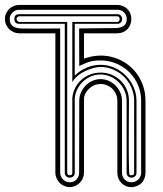

<svg xmlns="http://www.w3.org/2000/svg" viewBox="-118 -771 671 791"><path d="M481.4 -59.1Q481.4 -47.6 477.2 -36.5Q472.9 -25.4 465.3 -17.1Q461.7 -13.4 456.7 -10.3Q451.7 -7.1 446 -4.8Q440.4 -2.4 434.6 -1.2Q428.7 0 423.3 0Q410.9 0 400.4 -4.5Q389.9 -9 382.1 -17.1Q374.3 -25.1 369.9 -35.9Q365.5 -46.6 365.5 -59.1V-356Q365.5 -370.1 360 -382.8Q354.5 -395.5 345.2 -404.8Q335.9 -414.1 323.2 -419.6Q310.5 -425 296.4 -425Q284.2 -425 272.9 -420.8Q261.7 -416.5 252.6 -408.9Q243.4 -401.4 236.9 -391.4Q230.5 -381.3 228 -369.6V-59.1Q228 -47.1 223.3 -36.4Q218.5 -25.6 210.4 -17.6Q202.4 -9.5 191.7 -4.8Q180.9 0 168.9 0Q158.4 0 147 -4.8Q135.5 -9.5 127.9 -17.1Q120.4 -25.4 115.2 -36.5Q110.1 -47.6 110.1 -59.1V-633.8H-38.8Q-50.8 -633.8 -61.5 -638.4Q-72.3 -643.1 -80.3 -651.1Q-88.4 -659.2 -93.1 -669.9Q-97.9 -680.7 -97.9 -692.6Q-97.9 -704.6 -93.1 -715.2Q-88.4 -725.8 -80.3 -733.8Q-72.3 -741.7 -61.5 -746.2Q-50.8 -750.7 -38.8 -750.7H365Q377.4 -750.7 388.1 -746.3Q398.7 -741.9 406.5 -734.1Q414.3 -726.3 418.7 -715.7Q423.1 -705.1 423.1 -692.6Q423.1 -680.2 418.8 -669.4Q414.6 -658.7 406.9 -650.8Q399.2 -642.8 388.4 -638.3Q377.7 -633.8 365 -633.8H228V-529.5Q244.9 -535.4 261.8 -538.7Q278.8 -542 296.4 -542Q322.3 -542 346.2 -535.4Q370.1 -528.8 390.6 -516.8Q411.1 -504.9 427.9 -488Q444.6 -471.2 456.5 -450.4Q468.5 -429.7 475 -405.8Q481.4 -381.8 481.4 -356ZM463.4 -356Q463.4 -379.2 457.4 -400.5Q451.4 -421.9 440.6 -440.3Q429.7 -458.7 414.4 -473.9Q399.2 -489 380.6 -499.6Q362.1 -510.3 340.7 -516.1Q319.3 -522 296.4 -522Q281.7 -522 271 -520.6Q260.3 -519.3 250.6 -516.5Q241 -513.7 231.1 -509.3Q221.2 -504.9 208.5 -499L208 -653.8L365.7 -655.5Q387 -658.9 395.5 -667.7Q404.1 -676.5 404.1 -692.6Q404.1 -700.2 401.2 -707.3Q398.4 -714.4 393.1 -719.7Q387.7 -725.8 380.1 -728.3Q372.6 -730.7 365 -730.7H-38.8Q-47.9 -730.7 -53.8 -728.3Q-59.8 -725.8 -65.9 -719.7Q-71.8 -713.6 -74.8 -707.8Q-77.9 -701.9 -77.9 -692.6Q-77.9 -682.4 -74.6 -675.3Q-71.3 -668.2 -65.8 -663.8Q-60.3 -659.4 -53 -657.2Q-45.7 -655 -37.6 -654.1Q-33.7 -653.6 -20.8 -653.4Q-7.8 -653.3 9.8 -653.3Q27.3 -653.3 47.1 -653.3Q66.9 -653.3 84.2 -653.4Q101.6 -653.6 114.1 -653.7Q126.7 -653.8 129.9 -653.8V-59.1Q129.9 -51.3 133.1 -44.2Q136.2 -37.1 141.6 -31.7Q147 -26.4 154.1 -23.2Q161.1 -20 168.9 -20Q177.5 -20 184.7 -23.1Q191.9 -26.1 197 -31.4Q202.1 -36.6 205.1 -43.7Q208 -50.8 208 -59.1L208.5 -356Q208.5 -374.3 215.8 -390.5Q223.1 -406.7 235.2 -418.8Q247.3 -430.9 263.2 -438Q279.1 -445.1 296.4 -445.1Q314.7 -445.1 330.8 -437.6Q346.9 -430.2 358.9 -417.8Q370.8 -405.5 377.7 -389.4Q384.5 -373.3 384.5 -356V-59.1Q384.5 -50.8 387.5 -43.7Q390.4 -36.6 395.6 -31.4Q400.9 -26.1 408 -23.1Q415 -20 423.3 -20Q431.6 -20 439 -23.1Q446.3 -26.1 451.7 -31.4Q457 -36.6 460.2 -43.7Q463.4 -50.8 463.4 -59.1ZM444.3 -59.1Q444.3 -50 438.1 -44.6Q431.9 -39.1 423.3 -39.1Q415 -39.1 409.3 -44.9Q403.6 -50.8 403.6 -59.1V-356Q403.6 -377.4 395 -397Q386.5 -416.5 371.8 -431.4Q357.2 -446.3 337.6 -455.2Q318.1 -464.1 296.4 -464.1Q275.4 -464.1 256.8 -456.3Q238.3 -448.5 224 -435.1Q209.7 -421.6 200.7 -403.7Q191.7 -385.7 189.9 -365.7V-59.1Q189.9 -50 184 -44.6Q178 -39.1 168.9 -39.1Q160.6 -39.1 154.8 -44.9Q148.9 -50.8 148.9 -59.1V-672.9H-38.8Q-58.8 -672.9 -58.8 -692.6Q-58.8 -712.6 -38.8 -712.6H365Q374.3 -712.6 379.6 -707.3Q385 -701.9 385 -692.6Q385 -683.6 379.6 -678.2Q374.3 -672.9 365 -672.9H189.9V-459.5Q211.2 -480.5 238.8 -492.2Q266.4 -503.9 296.4 -503.9Q316.9 -503.9 335.8 -498.3Q354.7 -492.7 371.2 -482.7Q387.7 -472.7 401.1 -458.9Q414.6 -445.1 424.2 -428.6Q433.8 -412.1 439.1 -393.7Q444.3 -375.2 444.3 -356ZM158.9 -59.1Q158.9 -54.4 161.7 -51.8Q164.6 -49.1 168.9 -49.1Q174.3 -49.1 177.1 -51Q179.9 -53 179.9 -59.1V-366.9Q181.9 -389.6 191.8 -408.9Q201.7 -428.2 217.2 -442.1Q232.7 -456.1 253.1 -464Q273.4 -471.9 296.4 -471.9Q320.8 -471.9 342 -463.1Q363.3 -454.3 379.2 -438.7Q395 -423.1 404.2 -402Q413.3 -380.9 413.3 -356Q413.3 -350.1 413.2 -334.5Q413.1 -318.8 413 -297.1Q412.8 -275.4 412.7 -249.5Q412.6 -223.6 412.5 -197.1Q412.4 -170.7 412.5 -145.5Q412.6 -120.4 413 -100.2Q413.3 -80.1 413.9 -66.9Q414.6 -53.7 415.5 -51Q417.7 -49.6 419.4 -49.3Q421.1 -49.1 423.3 -49.1Q428.7 -49.1 431.6 -51Q434.6 -53 434.6 -59.1V-356Q434.6 -375.2 429.4 -393.1Q424.3 -410.9 415.2 -426.4Q406 -441.9 393.2 -454.5Q380.4 -467 365.1 -476.1Q349.9 -485.1 332.4 -490.1Q314.9 -495.1 296.4 -495.1Q288.6 -495.1 278.3 -493.3Q268.1 -491.5 256.8 -487.7Q245.6 -483.9 234 -478.5Q222.4 -473.1 212 -466.2Q201.7 -459.2 193.2 -450.6Q184.8 -441.9 179.9 -431.9V-680.7H365Q367.4 -680.7 369.5 -682Q371.6 -683.3 373 -684.8Q373.8 -687 374.4 -688.7Q375 -690.4 375 -692.6Q375 -697.3 372.3 -700.6Q369.6 -703.9 365 -703.9H-38.8Q-41 -703.9 -43.1 -702.9Q-45.2 -701.9 -45.9 -699.7Q-48.1 -699 -49 -697Q-49.8 -695.1 -49.8 -692.6Q-49.8 -690.7 -48.8 -688.6Q-47.9 -686.5 -46.1 -684.8Q-44.4 -683.1 -42.6 -681.9Q-40.8 -680.7 -38.8 -680.7H158.9Z"/></svg>

Font: TafelwerkOT
Style: Regular
Weight: 400
Designer: Peter Wiegel
Foundry: Peter Wiegel, based on an original design named Oxford by Christine Lord, 1969
Version: Version 1.000